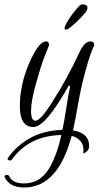

<svg xmlns="http://www.w3.org/2000/svg" viewBox="-86 -574 478 863"><path d="M301.6 -522.4Q279.2 -494.4 249.6 -467.6Q220 -440.8 212 -440.8Q204 -440.8 204 -447.2Q204 -456.8 222.4 -486Q240.8 -515.2 265.6 -542.4Q276 -554.4 284 -554.4Q307.2 -554.4 307.2 -538.4Q307.2 -531.2 301.6 -522.4ZM22.4 250.4Q94.4 250.4 135.2 182.4Q170.4 122.4 189.6 32.8Q44.8 36 -32.8 143.2Q-37.6 150.4 -48 145.6Q-53.6 142.4 -51.2 137.6Q-16.8 85.6 44.8 49.2Q106.4 12.8 194.4 9.6Q203.2 -30.4 211.2 -84Q219.2 -137.6 229.6 -188H222.4Q118.4 -3.2 64 -3.2Q3.2 -3.2 3.2 -96.8Q3.2 -190.4 43.2 -285.2Q83.2 -380 116 -387.2L120.8 -388Q134.4 -388 134.4 -370.4Q125.6 -348.8 112 -314Q98.4 -279.2 76 -199.6Q53.6 -120 53.6 -75.6Q53.6 -31.2 72.8 -31.2Q95.2 -31.2 144.8 -108.8Q217.6 -222.4 271.2 -339.2Q294.4 -388 320.8 -388Q337.6 -388 337.6 -369.6Q322.4 -341.6 300.8 -264.8Q279.2 -188 265.6 -110Q252 -32 242.4 12Q303.2 22.4 312.8 64.8Q314.4 72 314.4 84.4Q314.4 96.8 304.8 106Q295.2 115.2 288 115.2Q289.6 109.6 288.8 95.6Q288 81.6 283.6 72Q279.2 62.4 267.2 52Q255.2 41.6 236 36.8Q174.4 268.8 22.4 268.8Q-43.2 268.8 -64.8 222.4Q-65.6 220 -65.6 218.4Q-65.6 213.6 -57.2 212.4Q-48.8 211.2 -44.8 217.6Q-30.4 250.4 22.4 250.4Z"/></svg>

Font: Euphoria Script
Style: Regular
Weight: 400
Designer: Sabrina Mariela Lopez
Foundry: Sabrina Mariela Lopez
Version: Version 1.002